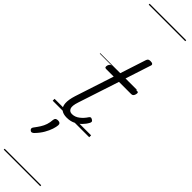

<svg xmlns="http://www.w3.org/2000/svg" viewBox="-516 -976 1442 1442"><g transform="rotate(45 205.0 -255.0)"><path d="M164 16Q126 16 104.5 -1Q83 -18 80.5 -53.5Q78 -89 95 -143L196 -452H116Q105 -452 102.5 -458.5Q100 -465 103 -477Q107 -489 113.5 -494.5Q120 -500 130 -500H211L279 -709Q283 -721 289.5 -725.5Q296 -730 310 -730Q326 -730 332.5 -724Q339 -718 334 -706L267 -500H396Q407 -500 409 -494Q411 -488 408 -476Q404 -463 398 -457.5Q392 -452 381 -452H252L145 -126Q128 -75 137.5 -53Q147 -31 173 -31Q205 -31 232.5 -52.5Q260 -74 278 -102Q282 -109 289 -112.5Q296 -116 307 -109Q318 -103 319 -95.5Q320 -88 315 -80Q302 -55 280 -33Q258 -11 229.5 2.5Q201 16 164 16ZM42 275Q34 269 33.5 261.5Q33 254 39 246Q58 221 72 199Q86 177 94 153Q102 129 104 99Q106 86 113.5 81Q121 76 133 76Q147 76 154 82.5Q161 89 160 101Q159 119 150 146.5Q141 174 123 205.5Q105 237 75 268Q68 276 59 279Q50 282 42 275ZM0 510H388V520H0ZM0 -20H388V0H0ZM0 -505H388V-500H0ZM0 -1030H388V-1020H0Z"/></g></svg>

Font: Playwrite CO Guides
Style: Regular
Weight: 400
Designer: Veronika Burian, José Scaglione
Foundry: TypeTogether
Version: Version 1.003